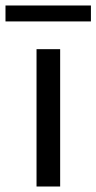

<svg xmlns="http://www.w3.org/2000/svg" viewBox="-58 -679 351 699"><path d="M-38 -659H273V-601H-38ZM75 -500H161V0H75Z"/></svg>

Font: Oakes Grotesk
Style: Regular
Weight: 400
Designer: Samuel Oakes
Foundry: Samuel Oakes
Version: Version 1.000;PS 001.000;hotconv 1.0.88;makeotf.lib2.5.64775